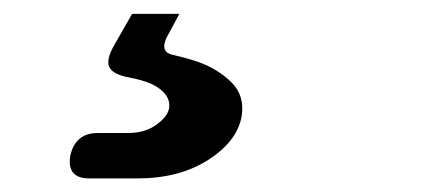

<svg xmlns="http://www.w3.org/2000/svg" viewBox="-20 -39 640 277"><path d="M108.6 218.4Q92.5 218.4 85.6 210.2Q78.7 201.9 81.4 185.8Q84.8 169.7 94.7 161.3Q104.6 152.9 120.7 152.9H164.8Q188.9 152.9 205.4 141.1Q222 129.2 224 116.9Q226.7 96.4 199.9 82.7Q185.9 76.4 166 72.7Q142.5 68.3 137.6 57.6Q132.8 46.9 145.2 25.4L170.6 -19H238.8L220.3 15.3Q215.3 25.7 217.8 32.3Q220.3 38.8 232.1 40.8Q249.8 44.8 267.2 50.8Q296 61.5 314.7 80.6Q333.3 99.6 328.6 129.1Q321.9 165.2 280.2 191.8Q238.5 218.4 178.2 218.4Z"/></svg>

Font: Maple Mono
Style: Italic
Weight: 400
Italic angle: -10°
Monospace: yes
Designer: subframe7536
Version: Version 7.300